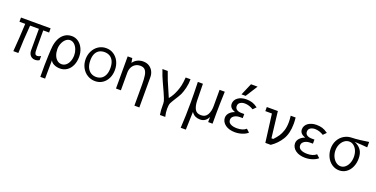

<svg xmlns="http://www.w3.org/2000/svg" viewBox="-24 -1827 6048 3087"><g transform="rotate(20 3000.0 -283.5)"><path d="M377 -108V-478H226Q204 -216 199 0H113Q123.5 -130.5 130.2 -237.2Q137 -344 143 -478H44V-550H551V-478H451V-197Q451 -144 453.2 -117.2Q455.5 -90.5 465.5 -74.8Q475.5 -59 498 -59Q524.5 -59 560 -79V-9Q528 12 487 12Q453 12 428 -4.2Q403 -20.5 390 -47.8Q377 -75 377 -108Z M662 240V38Q662 -15.5 666.8 -129.5Q671.5 -243.5 677 -288Q686 -359.5 715.2 -418.8Q744.5 -478 795.8 -514Q847 -550 918 -550Q980.5 -550 1031 -513.5Q1081.5 -477 1110.2 -414.2Q1139 -351.5 1139 -276Q1139 -192.5 1110 -128.5Q1081 -64.5 1029.2 -29.2Q977.5 6 912 6Q855 6 809 -15.5Q763 -37 747 -75Q745.5 0 744.5 140.5Q744.5 204 744 240ZM1056 -273Q1056 -324.5 1037.2 -372.2Q1018.5 -420 985.5 -449.5Q952.5 -479 912 -479Q873 -479 839.5 -449.8Q806 -420.5 786.5 -373.2Q767 -326 767 -275Q767 -216 785.2 -168.8Q803.5 -121.5 836.5 -94.8Q869.5 -68 912 -68Q953 -68 985.8 -94.5Q1018.5 -121 1037.2 -168Q1056 -215 1056 -273Z M1249 -277.5Q1249 -354 1281.8 -418.2Q1314.5 -482.5 1372.2 -519.8Q1430 -557 1502.5 -557Q1574.5 -557 1631.2 -519.8Q1688 -482.5 1720 -417.8Q1752 -353 1752 -273Q1752 -195.5 1721.8 -132.2Q1691.5 -69 1636.5 -32.5Q1581.5 4 1509.5 4Q1437 4 1377.2 -33Q1317.5 -70 1283.2 -134.5Q1249 -199 1249 -277.5ZM1673 -276.5Q1673 -348 1650.2 -395.5Q1627.5 -443 1588 -465.5Q1548.5 -488 1497.5 -488Q1450 -488 1411.8 -468Q1373.5 -448 1350.2 -402.8Q1327 -357.5 1327 -285.5Q1327 -214 1350 -164.2Q1373 -114.5 1413 -89.8Q1453 -65 1503.5 -65Q1550.5 -65 1588.8 -87Q1627 -109 1650 -156.5Q1673 -204 1673 -276.5Z M2115 -478Q2064 -478 2027.5 -454Q1991 -430 1972.2 -389.8Q1953.5 -349.5 1953.5 -302V0H1869.5V-151V-288V-550H1948.5L1962 -472Q1991.5 -515 2036.2 -537Q2081 -559 2134.5 -559Q2196.5 -559 2239.8 -530.2Q2283 -501.5 2304.8 -456.8Q2326.5 -412 2326.5 -364V157.5H2242V-206Q2242 -304 2232 -361.8Q2222 -419.5 2194.8 -448.8Q2167.5 -478 2115 -478Z M2667.5 6Q2667.5 -21.5 2666.5 -39.5Q2665.5 -57.5 2662 -73Q2657 -98.5 2610.5 -203.8Q2564 -309 2539 -360Q2523.5 -390 2502.2 -445Q2481 -500 2464 -550H2555Q2568 -517.5 2579.5 -483Q2597.5 -430 2609 -404L2720 -147Q2753 -187 2773.5 -224Q2794 -261 2813 -309Q2832 -357.5 2843.5 -409Q2855 -460.5 2862 -550H2945Q2945 -471 2927 -397.8Q2909 -324.5 2886 -275Q2878.5 -258.5 2860.8 -229.2Q2843 -200 2824.5 -171Q2806.5 -142.5 2790 -115Q2773.5 -87.5 2768 -75Q2761 -58.5 2757 -33.2Q2753 -8 2753 24Q2753 89.5 2770 158H2679Q2671.5 116.5 2669.5 82.5Q2667.5 48.5 2667.5 6Z M3076 -212.5Q3076 -355.5 3070 -550H3157L3162 -265Q3164.5 -173 3193.8 -118.5Q3223 -64 3299 -64Q3374.5 -64 3408.2 -123.8Q3442 -183.5 3442 -272V-550H3531Q3528 -482 3525 -359.8Q3522 -237.5 3522 -185V0H3447V-89Q3429.5 -46 3394 -20Q3358.5 6 3309 6Q3263.5 6 3227.2 -10.5Q3191 -27 3161 -70L3151 237H3063Q3076 32.5 3076 -212.5Z M3740 -39Q3708.5 -61.5 3691.5 -93Q3674.5 -124.5 3674.5 -157Q3674.5 -205.5 3708.5 -242.8Q3742.5 -280 3796.5 -298Q3746.5 -316.5 3723.8 -342.8Q3701 -369 3701 -407Q3701 -439 3716 -466.5Q3731 -494 3759 -514Q3787 -534 3823.8 -544Q3860.5 -554 3902.5 -554Q3955.5 -554 4001 -540.5Q4024 -533.5 4044.5 -522.5Q4065 -511.5 4098 -489L4047 -437Q4014.5 -458.5 3975.5 -470.8Q3936.5 -483 3901 -483Q3854.5 -483 3822 -462Q3789.5 -441 3789.5 -399.5Q3789.5 -360.5 3819.8 -340.2Q3850 -320 3903 -320H3947.5V-250H3897Q3862.5 -250 3831.8 -239Q3801 -228 3782 -206.2Q3763 -184.5 3763 -154Q3763 -109.5 3804.5 -86.8Q3846 -64 3914.5 -64Q3962 -64 4001.8 -75.8Q4041.5 -87.5 4069 -113L4122 -65Q4090 -34 4030.5 -13.5Q3971 7 3903.5 7Q3857 7 3814.8 -4.2Q3772.5 -15.5 3740 -39ZM3798 -602 3886 -807H3999L3869 -602Z M4363 -480H4250V-550H4439L4492 -103H4523Q4567 -149 4597 -192.8Q4627 -236.5 4646.8 -299Q4666.5 -361.5 4666.5 -444.5Q4666.5 -492.5 4659 -550H4743Q4749.5 -496.5 4749.5 -445.5Q4749.5 -278 4684.2 -173Q4619 -68 4517 0H4425Z M4941 -39Q4909.5 -61.5 4892.5 -93Q4875.5 -124.5 4875.5 -157Q4875.5 -205.5 4909.5 -242.8Q4943.5 -280 4997.5 -298Q4947.5 -316.5 4924.8 -342.8Q4902 -369 4902 -407Q4902 -439 4917 -466.5Q4932 -494 4960 -514Q4988 -534 5024.8 -544Q5061.5 -554 5103.5 -554Q5156.5 -554 5202 -540.5Q5225 -533.5 5245.5 -522.5Q5266 -511.5 5299 -489L5248 -437Q5215.5 -458.5 5176.5 -470.8Q5137.5 -483 5102 -483Q5055.5 -483 5023 -462Q4990.5 -441 4990.5 -399.5Q4990.5 -360.5 5020.8 -340.2Q5051 -320 5104 -320H5148.5V-250H5098Q5063.5 -250 5032.8 -239Q5002 -228 4983 -206.2Q4964 -184.5 4964 -154Q4964 -109.5 5005.5 -86.8Q5047 -64 5115.5 -64Q5163 -64 5202.8 -75.8Q5242.5 -87.5 5270 -113L5323 -65Q5291 -34 5231.5 -13.5Q5172 7 5104.5 7Q5058 7 5015.8 -4.2Q4973.5 -15.5 4941 -39Z M5443.5 -275Q5443.5 -354.5 5478 -418Q5512.5 -481.5 5573.5 -517.8Q5634.5 -554 5711 -554Q5752 -554 5847.2 -565.2Q5942.5 -576.5 5988.5 -585V-492.5Q5895 -502 5769.5 -507Q5840 -479 5880.8 -423.8Q5921.5 -368.5 5921.5 -274.5Q5921.5 -197 5892.8 -132Q5864 -67 5811.2 -28.5Q5758.5 10 5689.5 10Q5620 10 5563.8 -28.8Q5507.5 -67.5 5475.5 -133Q5443.5 -198.5 5443.5 -275ZM5840.5 -273.5Q5840.5 -331 5820.8 -378.8Q5801 -426.5 5766 -454.2Q5731 -482 5687.5 -482Q5643.5 -482 5606.2 -454Q5569 -426 5547 -378Q5525 -330 5525 -273.5Q5525 -216 5547.5 -167Q5570 -118 5607.8 -89Q5645.5 -60 5688.5 -60Q5731.5 -60 5766.2 -89Q5801 -118 5820.8 -167Q5840.5 -216 5840.5 -273.5Z"/></g></svg>

Font: JuliaMono
Style: Regular
Weight: 400
Monospace: yes
Designer: cormullion
Foundry: corm
Version: Version 0.055; ttfautohint (v1.8.4)